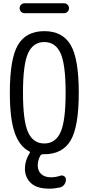

<svg xmlns="http://www.w3.org/2000/svg" viewBox="-20 -930 540 1170"><path d="M348.6 -606.4Q317.4 -673.8 250 -673.8Q182.6 -673.8 151.4 -606.4Q120.1 -539.1 120.1 -365.2Q120.1 -191.4 151.4 -123.5Q182.6 -55.7 250 -55.7Q317.4 -55.7 348.6 -123.5Q379.9 -191.4 379.9 -365.2Q379.9 -539.1 348.6 -606.4ZM156.2 -8.8Q97.7 -39.1 68.8 -123.5Q40 -208 40 -365.2Q40 -573.2 89.8 -656.7Q139.6 -740.2 250 -740.2Q360.4 -740.2 410.2 -656.7Q460 -573.2 460 -365.2Q460 -157.2 410.2 -73.7Q360.4 9.8 250 9.8H243.2Q230.5 9.8 225.6 18.6Q210 47.9 210 77.1Q210 111.3 231.4 130.9Q252.9 150.4 290 150.4Q319.3 150.4 348.6 140.6Q360.4 136.7 371.1 144Q381.8 151.4 381.8 164.1Q381.8 180.7 372.1 194.3Q362.3 208 346.7 211.9Q311.5 219.7 280.3 219.7Q204.1 219.7 168 185.1Q131.8 150.4 131.8 97.7Q131.8 48.8 160.2 3.9Q166 -4.9 156.2 -8.8ZM129.9 -910.2H370.1Q382.8 -910.2 391.6 -901.4Q400.4 -892.6 400.4 -879.9Q400.4 -867.2 391.6 -858.4Q382.8 -849.6 370.1 -849.6H129.9Q117.2 -849.6 108.4 -858.4Q99.6 -867.2 99.6 -879.9Q99.6 -892.6 108.4 -901.4Q117.2 -910.2 129.9 -910.2Z"/></svg>

Font: Rounded-X Mgen+ 1mn regular
Style: Regular
Weight: 400
Designer: [Source Han Sans]
Ryoko NISHIZUKA  (kana & ideographs); Paul D. Hunt (Latin, Greek & Cyrillic); Wenlong ZHANG  (bopomofo
Version: Version 1.059.20150602